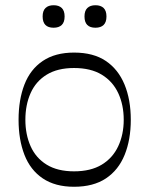

<svg xmlns="http://www.w3.org/2000/svg" viewBox="-20 -699 570 734"><path d="M263 15Q191 15 143.5 -17Q96 -49 73.5 -107Q51 -165 51 -241Q51 -318 73.5 -376Q96 -434 143.5 -466Q191 -498 263 -498Q337 -498 384.5 -466Q432 -434 456 -376Q480 -318 480 -241Q480 -165 456.5 -107Q433 -49 385 -17Q337 15 263 15ZM263 -44Q327 -44 369 -69.5Q411 -95 432 -140Q453 -185 453 -241Q453 -298 432 -343Q411 -388 369 -413.5Q327 -439 263 -439Q200 -439 158.5 -413.5Q117 -388 97 -343Q77 -298 77 -241Q77 -185 97 -140Q117 -95 158.5 -69.5Q200 -44 263 -44ZM185 -593Q143 -593 143 -636Q143 -658 154 -668.5Q165 -679 185 -679Q205 -679 216 -668.5Q227 -658 227 -636Q227 -614 216 -603.5Q205 -593 185 -593ZM345 -593Q303 -593 303 -636Q303 -658 314 -668.5Q325 -679 345 -679Q365 -679 376 -668.5Q387 -658 387 -636Q387 -614 376 -603.5Q365 -593 345 -593Z"/></svg>

Font: Ojuju
Style: Regular
Weight: 400
Designer: Chisaokwu Joboson, Mirko Velimirovic
Foundry: Udi Foundry
Version: Version 1.000